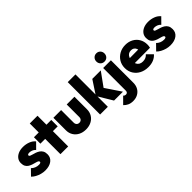

<svg xmlns="http://www.w3.org/2000/svg" viewBox="116 -1783 3057 3057"><g transform="rotate(-45 1644.5 -255.0)"><path d="M237 14Q192 14 148.5 2Q105 -10 67.5 -30.5Q30 -51 4 -78L99 -175Q123 -150 156.5 -136Q190 -122 228 -122Q250 -122 261.5 -128Q273 -134 273 -145Q273 -161 256.5 -169.5Q240 -178 213.5 -184.5Q187 -191 158 -200.5Q129 -210 102 -226Q75 -242 58.5 -271Q42 -300 42 -345Q42 -392 67.5 -427.5Q93 -463 139 -483.5Q185 -504 247 -504Q310 -504 367 -482.5Q424 -461 459 -418L363 -321Q339 -348 310 -358.5Q281 -369 257 -369Q234 -369 224 -362.5Q214 -356 214 -345Q214 -332 230.5 -324Q247 -316 273.5 -309.5Q300 -303 328.5 -293Q357 -283 383.5 -265.5Q410 -248 426.5 -219Q443 -190 443 -144Q443 -71 387 -28.5Q331 14 237 14Z M589 0V-691H763V0ZM481 -344V-489H871V-344Z M1156 11Q1087 11 1033.5 -16.5Q980 -44 949.5 -93.5Q919 -143 919 -206V-489H1093V-206Q1093 -186 1101 -171Q1109 -156 1123 -148Q1137 -140 1156 -140Q1184 -140 1201.5 -158Q1219 -176 1219 -206V-489H1393V-206Q1393 -142 1363 -93Q1333 -44 1279.5 -16.5Q1226 11 1156 11Z M1796 0 1642 -256 1795 -489H1986L1796 -226L1801 -290L1996 0ZM1482 0V-729H1656V0Z M2008 222Q1954 222 1914.5 203.5Q1875 185 1847 154L1954 47Q1964 58 1974.5 62.5Q1985 67 1996 67Q2016 67 2028 56Q2040 45 2040 20V-489H2214V17Q2214 78 2188 124Q2162 170 2115.5 196Q2069 222 2008 222ZM2127 -546Q2088 -546 2062 -572.5Q2036 -599 2036 -639Q2036 -678 2062 -705Q2088 -732 2127 -732Q2168 -732 2193.5 -705Q2219 -678 2219 -639Q2219 -599 2193.5 -572.5Q2168 -546 2127 -546Z M2562 11Q2480 11 2417 -21.5Q2354 -54 2318 -112Q2282 -170 2282 -245Q2282 -319 2317 -376.5Q2352 -434 2412.5 -467.5Q2473 -501 2549 -501Q2623 -501 2680.5 -469.5Q2738 -438 2770.5 -382.5Q2803 -327 2803 -256Q2803 -241 2801.5 -225.5Q2800 -210 2795 -190L2364 -188V-300L2726 -303L2648 -254Q2647 -295 2636 -321.5Q2625 -348 2604 -362Q2583 -376 2551 -376Q2518 -376 2494 -360Q2470 -344 2457 -315Q2444 -286 2444 -245Q2444 -203 2458 -173.5Q2472 -144 2498 -129Q2524 -114 2562 -114Q2598 -114 2625.5 -126Q2653 -138 2675 -163L2766 -72Q2730 -31 2678.5 -10Q2627 11 2562 11Z M3055 14Q3010 14 2966.5 2Q2923 -10 2885.5 -30.5Q2848 -51 2822 -78L2917 -175Q2941 -150 2974.5 -136Q3008 -122 3046 -122Q3068 -122 3079.5 -128Q3091 -134 3091 -145Q3091 -161 3074.5 -169.5Q3058 -178 3031.5 -184.5Q3005 -191 2976 -200.5Q2947 -210 2920 -226Q2893 -242 2876.5 -271Q2860 -300 2860 -345Q2860 -392 2885.5 -427.5Q2911 -463 2957 -483.5Q3003 -504 3065 -504Q3128 -504 3185 -482.5Q3242 -461 3277 -418L3181 -321Q3157 -348 3128 -358.5Q3099 -369 3075 -369Q3052 -369 3042 -362.5Q3032 -356 3032 -345Q3032 -332 3048.5 -324Q3065 -316 3091.5 -309.5Q3118 -303 3146.5 -293Q3175 -283 3201.5 -265.5Q3228 -248 3244.5 -219Q3261 -190 3261 -144Q3261 -71 3205 -28.5Q3149 14 3055 14Z"/></g></svg>

Font: Outfit ExtraBold
Style: Regular
Weight: 800
Designer: Rodrigo Fuenzalida
Foundry: fragTYPE
Version: Version 1.100;gftools[0.9.27]